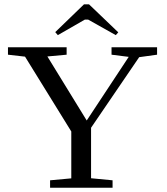

<svg xmlns="http://www.w3.org/2000/svg" viewBox="-20 -886 786 906"><path d="M252.9 -720.2 240.7 -734.4 376.5 -865.7H399.9L538.1 -733.4L526.4 -720.2L396 -793.5H380.4ZM216.3 0V-35.2L316.4 -44.4V-265.6L98.1 -618.7L17.6 -627.9V-663.1H294.4V-627.9L203.6 -619.6L389.2 -317.4L587.4 -617.7L506.3 -627.9V-663.1H721.2V-627.9L636.7 -616.2L409.7 -283.2V-44.9L511.2 -35.2V0Z"/></svg>

Font: Elstob 8pt
Style: Regular
Weight: 400
Designer: Peter S. Baker
Version: Version 1.015